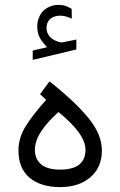

<svg xmlns="http://www.w3.org/2000/svg" viewBox="-20 -764 490 782"><path d="M171.9 -571.8Q155.3 -587.9 143.6 -607.7Q131.8 -627.4 131.8 -655.8Q131.8 -673.8 137 -688.2Q142.1 -702.6 150.9 -713.9Q163.1 -728.5 180.9 -736.3Q198.7 -744.1 217.3 -744.1Q235.8 -744.1 247.6 -739.7Q259.3 -735.4 272 -728L272.5 -688Q247.6 -700.2 224.1 -700.2Q214.8 -700.2 203.6 -697Q192.4 -693.8 183.6 -686Q177.2 -680.2 173.3 -671.1Q169.4 -662.1 169.4 -649.4Q169.4 -631.8 181.4 -616.5Q193.4 -601.1 218.3 -593.8Q220.2 -593.3 223.1 -592.3Q226.1 -591.3 230 -591.3Q233.4 -591.3 235.8 -591.8L291 -603V-562.5L113.3 -520V-558.1ZM181.6 -432.6Q284.7 -351.1 339.8 -283.9Q395 -216.8 395 -150.9Q395 -83 348.6 -42.5Q302.2 -2 225.1 -2Q146 -2 100.6 -40Q55.2 -78.1 55.2 -150.9Q55.2 -202.6 84.5 -249.8Q113.8 -296.9 168 -357.4L143.1 -380.4ZM218.3 -307.6Q171.4 -266.1 146.7 -227.5Q122.1 -189 122.1 -153.3Q122.1 -116.2 147.5 -94.7Q172.9 -73.2 224.6 -73.2Q328.1 -73.2 328.1 -153.8Q328.1 -187.5 299.6 -226.3Q271 -265.1 218.3 -307.6Z"/></svg>

Font: Vazir Light FD-UI
Style: Light-FD-UI
Weight: 300
Designer: Saber Rastikerdar
Foundry: Saber Rastikerdar
Version: Version 30.1.0